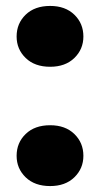

<svg xmlns="http://www.w3.org/2000/svg" viewBox="-20 -620 338 647"><path d="M149 7Q97 7 66.5 -22.5Q36 -52 36 -95Q36 -139 66.5 -168.5Q97 -198 149 -198Q200 -198 230.5 -168.5Q261 -139 261 -95Q261 -52 230.5 -22.5Q200 7 149 7ZM149 -395Q97 -395 66.5 -424.5Q36 -454 36 -497Q36 -541 66.5 -570.5Q97 -600 149 -600Q200 -600 230.5 -570.5Q261 -541 261 -497Q261 -454 230.5 -424.5Q200 -395 149 -395Z"/></svg>

Font: Parkinsans ExtraBold
Style: Regular
Weight: 800
Designer: Red Stone, Indian Type Foundry
Foundry: Indian Type Foundry
Version: Version 1.000